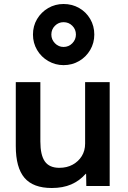

<svg xmlns="http://www.w3.org/2000/svg" viewBox="-20 -931 642 961"><path d="M239 10Q146 10 102.5 -41Q59 -92 59 -200V-520H182V-223Q182 -155 204.5 -123Q227 -91 277 -91Q315 -91 344 -107Q373 -123 389.5 -150Q406 -177 406 -212V-520H529V0H412L411 -61H409Q378 -26 336.5 -8Q295 10 239 10ZM298 -605Q257 -605 221.5 -625.5Q186 -646 165.5 -681Q145 -716 145 -758Q145 -801 165.5 -835.5Q186 -870 221 -890.5Q256 -911 298 -911Q341 -911 376 -891Q411 -871 431.5 -836Q452 -801 452 -758Q452 -716 431.5 -681Q411 -646 376 -625.5Q341 -605 298 -605ZM298 -696Q324 -696 342 -714.5Q360 -733 360 -758Q360 -784 342 -802Q324 -820 298 -820Q273 -820 255 -802Q237 -784 237 -758Q237 -733 255 -714.5Q273 -696 298 -696Z"/></svg>

Font: M PLUS 1 SemiBold
Style: Regular
Weight: 600
Designer: Coji Morishita
Foundry: UNDERFOREST DESIGN
Version: Version 1.001